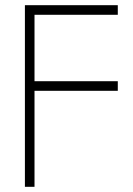

<svg xmlns="http://www.w3.org/2000/svg" viewBox="-20 -720 512 740"><path d="M113 0H76V-700H434V-663H113V-407H434V-370H113Z"/></svg>

Font: Bubbler One
Style: Regular
Weight: 400
Designer: Brenda Gallo (gbrenda1987@gmail.com)
Foundry: Brenda Gallo
Version: Version 1.003